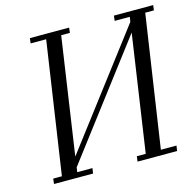

<svg xmlns="http://www.w3.org/2000/svg" viewBox="-103 -809 937 916"><g transform="rotate(-15 365.5 -351.0)"><path d="M53.2 0 56.2 -25.9H99.1L195.8 -676.8H119.1L122.1 -702.1H315.9L313 -676.8H270L185.1 -100.1L605 -652.8L608.9 -676.8H534.2L537.1 -702.1H731L728 -676.8H685.1L587.9 -25.9H665L661.1 0H465.8L469.2 -25.9H513.2L598.1 -602.1L178.2 -48.8L174.8 -25.9H250L246.1 0Z"/></g></svg>

Font: Dehuti Alt
Style: Italic
Weight: 400
Version: Version 1.2